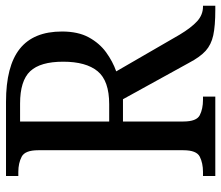

<svg xmlns="http://www.w3.org/2000/svg" viewBox="-70 -684 754 655"><g transform="rotate(-90 307.5 -357.0)"><path d="M34 0V-42H48Q78 -42 100 -53Q122 -64 122 -109V-604Q122 -649 100 -660.5Q78 -672 48 -672H34V-714H287Q409 -714 468 -667Q527 -620 527 -523Q527 -468 507 -431.5Q487 -395 456 -372.5Q425 -350 391 -338L516 -122Q540 -82 562 -62Q584 -42 612 -42H615V0H601Q546 0 514 -7Q482 -14 461 -33Q440 -52 420 -90L296 -315H220V-109Q220 -64 241.5 -53Q263 -42 294 -42H305V0ZM279 -362Q359 -362 391.5 -401.5Q424 -441 424 -519Q424 -597 391.5 -631.5Q359 -666 281 -666H220V-362Z"/></g></svg>

Font: Noto Serif Khmer SemiCondensed
Style: Regular
Weight: 400
Width: 4
Designer: Danh Hong and the Monotype Design Team
Foundry: Monotype Imaging Inc.
Version: Version 2.004; ttfautohint (v1.8.4.7-5d5b)